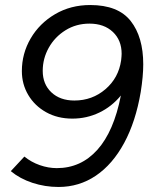

<svg xmlns="http://www.w3.org/2000/svg" viewBox="-20 -732 606 764"><path d="M550 -476Q550 -429 540 -366Q520 -248 474 -163Q428 -78 361.5 -33Q295 12 213 12Q159 12 109 -4.5Q59 -21 23 -51L77 -109Q104 -87 138 -75Q172 -63 206 -63Q302 -63 367.5 -136Q433 -209 461 -352Q425 -308 375 -284Q325 -260 268 -260Q209 -260 163.5 -285.5Q118 -311 92.5 -354Q67 -397 67 -449Q67 -519 102 -579Q137 -639 199 -675.5Q261 -712 339 -712Q450 -712 500 -648.5Q550 -585 550 -476ZM276 -332Q347 -332 399.5 -377Q452 -422 462 -492Q464 -510 464 -518Q464 -572 429 -605Q394 -638 336 -638Q283 -638 240.5 -611.5Q198 -585 174 -542Q150 -499 150 -450Q150 -397 184.5 -364.5Q219 -332 276 -332Z"/></svg>

Font: Oak Sans
Style: Italic
Weight: 400
Italic angle: -9.49998°
Foundry: Erik Kennedy, Walven
Version: Version 1.000